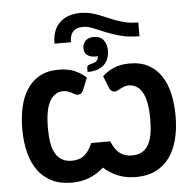

<svg xmlns="http://www.w3.org/2000/svg" viewBox="-54 -824 890 884"><g transform="rotate(-5 391.0 -382.5)"><path d="M428.5 -470Q450.5 -491 481 -504.5Q511.5 -518 555.5 -518Q607 -518 643.2 -497.8Q679.5 -477.5 702 -442.2Q724.5 -407 734.8 -360Q745 -313 745 -260Q745 -200 732.5 -151Q720 -102 694.5 -67.2Q669 -32.5 630.5 -13.5Q592 5.5 540.5 5.5Q495 5.5 458.5 -8.8Q422 -23 391 -51Q359.5 -23 323 -8.8Q286.5 5.5 241.5 5.5Q189.5 5.5 151 -13.5Q112.5 -32.5 87 -67.2Q61.5 -102 49 -151Q36.5 -200 36.5 -260Q36.5 -313 46.8 -360Q57 -407 79.8 -442.2Q102.5 -477.5 138.5 -497.8Q174.5 -518 226.5 -518Q270.5 -518 301.2 -504.5Q332 -491 353.5 -470L329 -410.5Q323 -400.5 317.8 -398Q312.5 -395.5 305 -395.5Q298.5 -395.5 292.2 -399Q286 -402.5 278.5 -406.5Q271 -410.5 261.5 -414Q252 -417.5 239 -417.5Q200 -417.5 177.2 -378.5Q154.5 -339.5 154.5 -253.5Q154.5 -216 159.5 -186.5Q164.5 -157 176 -136.8Q187.5 -116.5 206 -105.8Q224.5 -95 252 -95Q287 -95 309.2 -113Q331.5 -131 347 -168.5H435Q450.5 -131 472.8 -113Q495 -95 530 -95Q557.5 -95 576 -105.8Q594.5 -116.5 606 -136.8Q617.5 -157 622.5 -186.5Q627.5 -216 627.5 -253.5Q627.5 -339.5 604.8 -378.5Q582 -417.5 543 -417.5Q530 -417.5 520.5 -414Q511 -410.5 503.5 -406.5Q496 -402.5 489.5 -399Q483 -395.5 476.5 -395.5Q469 -395.5 464 -398Q459 -400.5 452.5 -410.5ZM218.5 -639Q218.5 -702.5 253.8 -736Q289 -769.5 350 -769.5Q374 -769.5 394.8 -764.5Q415.5 -759.5 435 -752Q454.5 -744.5 473.8 -736Q493 -727.5 514 -720Q535 -712.5 558.8 -707.5Q582.5 -702.5 611.5 -702.5V-639Q561.5 -639 524 -649.2Q486.5 -659.5 456.8 -671.8Q427 -684 402.5 -694.2Q378 -704.5 354 -704.5Q326 -704.5 310.2 -688.2Q294.5 -672 294.5 -639ZM379 -531.5Q395 -535 403.2 -542Q411.5 -549 412.5 -564.5Q410 -563.5 407.2 -563.5Q404.5 -563.5 402 -563.5Q387.5 -563.5 377.5 -567Q367.5 -570.5 361.2 -576.2Q355 -582 352.2 -589.5Q349.5 -597 349.5 -605.5Q349.5 -626.5 362.8 -640.2Q376 -654 401 -654Q430.5 -654 445.8 -635Q461 -616 461 -586Q461 -566.5 454.8 -549.8Q448.5 -533 435.8 -521Q423 -509 404 -502.2Q385 -495.5 359 -496V-515.5Q359 -521.5 363.5 -525.2Q368 -529 379 -531.5Z"/></g></svg>

Font: Lato
Style: Bold
Weight: 700
Designer: Lukasz Dziedzic
Foundry: tyPoland Lukasz Dziedzic
Version: Version 2.007; 2014-02-27